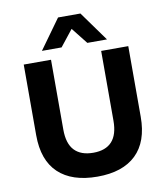

<svg xmlns="http://www.w3.org/2000/svg" viewBox="-100 -1023 968 1116"><g transform="rotate(-10 384.0 -464.5)"><path d="M385 11Q235 11 155 -64.5Q75 -140 75 -288V-705H236V-293Q236 -210 274 -170Q312 -130 385 -130Q458 -130 495 -170.5Q532 -211 532 -293V-705H692V-288Q692 -141 613 -65Q534 11 385 11ZM193 -765 319 -940H451L577 -765H461L385 -861L309 -765Z"/></g></svg>

Font: Nunito Sans 9pt ExtraBold
Style: Regular
Weight: 800
Version: Version 3.101;gftools[0.9.27]